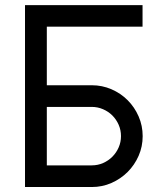

<svg xmlns="http://www.w3.org/2000/svg" viewBox="-20 -735 625 757"><path d="M542 -629.9H164.6V-398.9H341.8Q382.8 -398.9 419.4 -383.1Q456.1 -367.2 483.4 -339.8Q510.7 -312.5 526.6 -275.9Q542.5 -239.3 542.5 -198.2Q542.5 -157.2 526.6 -120.8Q510.7 -84.5 483.4 -57.1Q456.1 -29.8 419.7 -13.7Q383.3 2.4 341.8 2.4H78.6V-714.8H542ZM341.8 -83Q365.7 -83 386.7 -92.3Q407.7 -101.6 423.3 -117.4Q439 -133.3 448 -154.1Q457 -174.8 457 -198.2Q457 -222.2 447.8 -243.2Q438.5 -264.2 422.9 -279.8Q407.2 -295.4 386.2 -304.4Q365.2 -313.5 341.8 -313.5H164.6V-83Z"/></svg>

Font: Proletarsk
Style: Regular
Weight: 400
Designer: Peter Wiegel, original typeface by Carl Albert Fahrenwaldt 1901
Foundry: Peter Wiegel
Version: Version 1.000 2010 initial release